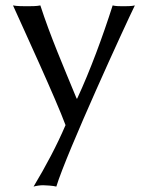

<svg xmlns="http://www.w3.org/2000/svg" viewBox="-20 -452 546 709"><path d="M28 -432C68 -343 187 -85 222 10C190 85 149 162 104 237C114 234 129 232 139 232C149 232 178 234 188 237C226 112 445 -365 478 -432C468 -429 445 -429 435 -429C425 -429 406 -429 396 -432C360 -319 313 -191 265 -88H263C214 -207 166 -318 129 -432C116 -429 94 -429 80 -429C67 -429 42 -429 28 -432Z"/></svg>

Font: Libertinus Sans
Style: Regular
Weight: 400
Designer: Philipp H. Poll, Khaled Hosny
Foundry: Caleb Maclennan
Version: Version 7.050;RELEASE